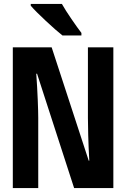

<svg xmlns="http://www.w3.org/2000/svg" viewBox="-20 -954 640 974"><path d="M393 -774V-787Q373 -813 342.5 -857.5Q312 -902 294 -934H136V-925Q160 -897 212.5 -848Q265 -799 297 -774ZM174 0V-356Q174 -386 171.5 -447.5Q169 -509 164 -580H168L356 0H555V-714H426V-356Q426 -327 427.5 -268Q429 -209 433 -139H430L242 -714H45V0Z"/></svg>

Font: Noto Sans Mono UI
Style: Bold
Weight: 700
Designer: Monotype Design team
Foundry: Monotype Imaging Inc.
Version: 1.000